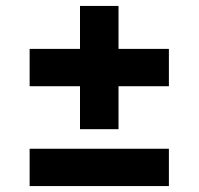

<svg xmlns="http://www.w3.org/2000/svg" viewBox="-20 -628 670 648"><path d="M380 -192H250V-337H80V-463H250V-608H380V-463H550V-337H380ZM80 -126H550V0H80Z"/></svg>

Font: OVRPSS Recut ExtraBold
Style: Regular
Weight: 800
Designer: Giant Group
Foundry: Giant Group
Version: Version 1.001;hotconv 1.0.109;makeotfexe 2.5.65596